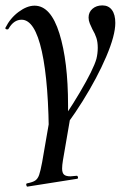

<svg xmlns="http://www.w3.org/2000/svg" viewBox="-29 -416 476 711"><path d="M328 -198Q333 -218 333 -239Q333 -260 328 -275.5Q323 -291 313 -308Q308 -318 303.5 -329Q299 -340 299 -351Q299 -371 313.5 -383.5Q328 -396 350 -396Q373 -396 385.5 -379Q398 -362 398 -331Q398 -285 364.5 -206.5Q331 -128 277 -41.5Q223 45 163 115V81Q216 12 266.5 -73.5Q317 -159 328 -198ZM71 263Q92 259 101.5 252.5Q111 246 116 231.5Q121 217 127 185L159 0L232 15L204 178Q201 196 201 208Q201 224 208 230.5Q215 237 232 237Q236 237 254 235Q258 234 259.5 239.5Q261 245 257 246L73 275Q70 276 68.5 270Q67 264 71 263ZM51 -343Q22 -343 3 -310Q2 -307 -2 -307Q-5 -307 -7.5 -308.5Q-10 -310 -9 -313Q9 -349 40 -372Q71 -395 99 -395Q159 -395 191 -292Q223 -189 223 -27V9L152 111Q152 -108 126 -225.5Q100 -343 51 -343Z"/></svg>

Font: Cormorant Infant SemiBold
Style: Italic
Weight: 600
Italic angle: -10°
Designer: Christian Thalmann (Catharsis Fonts)
Foundry: Catharsis Fonts
Version: Version 4.000